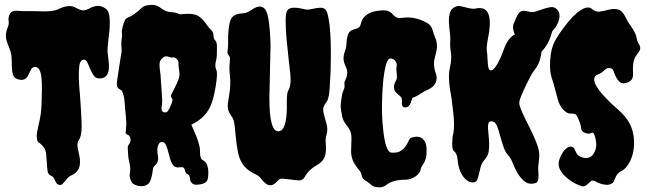

<svg xmlns="http://www.w3.org/2000/svg" viewBox="-20 -762 2715 805"><path d="M142.6 -714.8Q199.2 -711.9 222.7 -722.7Q270.5 -747.1 299.8 -728.5Q313.5 -720.7 326.2 -718.8Q338.9 -716.8 362.3 -730.5Q387.7 -741.2 404.3 -735.4Q420.9 -729.5 428.7 -720.7Q436.5 -711.9 439 -689.9Q441.4 -668 439.9 -646.5Q438.5 -625 435.5 -606.4Q429.7 -556.6 431.2 -541Q432.6 -525.4 435.1 -508.8Q437.5 -492.2 436.5 -476.6Q434.6 -438.5 405.3 -433.6Q383.8 -430.7 374 -443.8Q364.3 -457 357.9 -473.1Q351.6 -489.3 345.2 -502Q338.9 -514.6 327.1 -511.2Q315.4 -507.8 312.5 -485.8Q309.6 -463.9 310.5 -434.1Q311.5 -404.3 314.5 -372.6Q317.4 -340.8 318.4 -318.8Q319.3 -296.9 320.8 -274.4Q322.3 -252 322.3 -232.4Q322.3 -190.4 310.5 -174.8Q304.7 -167 304.7 -156.2Q304.7 -145.5 307.1 -133.8Q309.6 -122.1 312.5 -110.4Q315.4 -98.6 315.4 -82Q315.4 -43 280.3 -27.3Q267.6 -21.5 256.8 -7.8Q246.1 5.9 240.7 10.3Q235.4 14.6 228 13.2Q220.7 11.7 217.3 6.3Q213.9 1 210.9 -4.9Q205.1 -20.5 194.3 -25.4Q181.6 -28.3 179.2 -46.9Q176.8 -65.4 176.3 -79.6Q175.8 -93.8 173.8 -114.3Q171.9 -134.8 161.1 -147.5Q150.4 -160.2 143.6 -163.6Q136.7 -167 134.8 -180.2Q132.8 -193.4 135.3 -207Q137.7 -220.7 141.6 -237.3Q153.3 -285.2 154.3 -327.1Q157.2 -405.3 154.3 -430.7Q150.4 -481.4 127 -481.4Q115.2 -480.5 110.4 -471.2Q105.5 -461.9 99.6 -449.2Q85.9 -417 49.8 -431.6Q37.1 -437.5 33.7 -450.2Q30.3 -462.9 29.8 -480Q29.3 -497.1 28.8 -516.1Q28.3 -535.2 22 -552.2Q15.6 -569.3 9.8 -585Q3.9 -600.6 4.9 -616.2Q5.9 -631.8 12.2 -646.5Q18.6 -661.1 16.1 -675.8Q13.7 -690.4 22 -704.6Q30.3 -718.8 52.2 -716.8Q74.2 -714.8 91.3 -715.3Q108.4 -715.8 142.6 -714.8Z M735.4 -702.1 766.6 -704.1Q799.8 -704.1 814 -693.4Q828.1 -682.6 835.4 -673.8Q842.8 -665 848.6 -655.8Q854.5 -646.5 864.7 -636.7Q875 -627 875 -613.8Q875 -600.6 882.3 -592.8Q889.6 -585 889.6 -567.4Q889.6 -549.8 889.2 -533.7Q888.7 -517.6 885.7 -507.3Q882.8 -497.1 882.8 -486.8Q882.8 -476.6 887.2 -468.3Q891.6 -460 888.2 -428.2Q884.8 -396.5 877.4 -364.3Q870.1 -332 858.4 -308.6Q835 -264.6 782.2 -239.3Q787.1 -227.5 793.5 -213.4Q799.8 -199.2 805.7 -184.6Q818.4 -148.4 818.4 -132.3Q818.4 -116.2 819.8 -108.9Q821.3 -101.6 823.2 -97.7Q825.2 -93.8 828.6 -91.8Q832 -89.8 838.9 -84.5Q845.7 -79.1 849.6 -66.4Q853.5 -53.7 853.5 -40Q853.5 -8.8 846.2 -1.5Q838.9 5.9 830.6 8.3Q822.3 10.7 813.5 11.7Q791 14.6 785.2 5.9Q777.3 -2 776.9 -10.3Q776.4 -18.6 773.4 -24.9Q770.5 -31.2 764.6 -32.7Q758.8 -34.2 756.3 -44.9Q753.9 -55.7 749.5 -59.1Q745.1 -62.5 731.4 -60.5Q707 -55.7 695.3 -89.8Q692.4 -97.7 689.5 -110.4Q686.5 -123 682.6 -134.8Q674.8 -163.1 664.6 -165.5Q654.3 -168 649.4 -163.1Q644.5 -158.2 642.1 -149.9Q639.6 -141.6 639.6 -131.3Q639.6 -121.1 642.1 -109.4Q644.5 -97.7 642.6 -89.8Q640.6 -82 637.2 -77.1Q633.8 -72.3 629.9 -68.4Q622.1 -63.5 620.6 -48.8Q619.1 -34.2 616.2 -23.4Q610.4 2.9 600.6 9.8Q590.8 16.6 581.1 18.1Q571.3 19.5 561.5 17.6Q537.1 12.7 531.2 0.5Q525.4 -11.7 524.4 -18.1Q523.4 -24.4 523.9 -30.3Q524.4 -36.1 525.4 -43Q526.4 -49.8 525.9 -59.1Q525.4 -68.4 521.5 -84Q517.6 -99.6 516.6 -121.1L515.6 -146.5Q515.6 -150.4 522.5 -159.7Q529.3 -168.9 526.9 -181.2Q524.4 -193.4 515.6 -196.8Q506.8 -200.2 506.8 -205.1Q506.8 -210 508.8 -229.5Q510.7 -249 507.3 -278.3Q503.9 -307.6 502.9 -330.1Q499 -378.9 485.8 -385.3Q472.7 -391.6 470.7 -400.9Q468.8 -410.2 470.7 -421.9Q472.7 -433.6 475.1 -451.2Q477.5 -468.8 480.5 -486.8Q483.4 -504.9 485.8 -520.5Q488.3 -536.1 489.3 -542Q490.2 -547.9 489.7 -553.2Q489.3 -558.6 489.3 -563.5Q487.3 -579.1 489.3 -590.8Q493.2 -613.3 491.2 -622.6Q489.3 -631.8 494.6 -650.9Q500 -669.9 503.9 -677.7Q507.8 -685.5 518.6 -689.5Q529.3 -693.4 539.6 -700.7Q549.8 -708 558.6 -715.3Q567.4 -722.7 574.2 -729Q581.1 -735.4 590.8 -738.3Q619.1 -744.1 632.3 -739.7Q645.5 -735.4 651.4 -730.5Q657.2 -725.6 665.5 -720.7Q673.8 -715.8 683.1 -713.4Q692.4 -710.9 700.2 -710.9Q720.7 -709 725.1 -705.6Q729.5 -702.1 735.4 -702.1ZM654.3 -429.7 660.2 -340.8Q660.2 -332 659.2 -323.7Q658.2 -315.4 657.2 -308.6Q656.2 -293.9 668 -291Q677.7 -289.1 683.6 -296.4Q689.5 -303.7 694.3 -316.4Q706.1 -340.8 702.1 -347.7Q694.3 -357.4 697.8 -364.7Q701.2 -372.1 712.4 -393.6Q723.6 -415 729 -430.7Q734.4 -446.3 731.4 -464.4Q728.5 -482.4 728.5 -489.3V-500Q728.5 -507.8 721.2 -514.2Q713.9 -520.5 710.9 -521Q708 -521.5 706.1 -521.5Q697.3 -519.5 689.5 -522.9Q681.6 -526.4 674.8 -525.9Q668 -525.4 659.2 -516.6Q650.4 -507.8 649.4 -498.5Q648.4 -489.3 649.4 -477.5Q654.3 -442.4 654.3 -429.7Z M1114.3 -573.2 1109.4 -351.6Q1109.4 -204.1 1150.4 -211.9Q1185.5 -217.8 1182.6 -335.9Q1182.6 -371.1 1188 -381.3Q1193.4 -391.6 1195.3 -398.4Q1200.2 -418 1197.3 -450.2Q1195.3 -470.7 1190.4 -511.7Q1185.5 -552.7 1181.6 -596.2Q1177.7 -639.6 1177.7 -674.8Q1177.7 -710 1185.1 -718.8Q1192.4 -727.5 1203.6 -729Q1214.8 -730.5 1227.1 -729Q1239.3 -727.5 1250.5 -724.6Q1261.7 -721.7 1269 -721.7Q1276.4 -721.7 1286.6 -724.1Q1296.9 -726.6 1307.1 -728Q1317.4 -729.5 1326.7 -729.5Q1335.9 -729.5 1343.8 -722.7Q1351.6 -715.8 1356.9 -688.5Q1362.3 -661.1 1364.7 -624Q1367.2 -586.9 1367.2 -544.4Q1367.2 -502 1366.2 -463.9Q1362.3 -379.9 1358.9 -362.3Q1355.5 -344.7 1350.6 -336.9Q1345.7 -329.1 1340.8 -322.3Q1331.1 -308.6 1337.9 -283.2Q1344.7 -257.8 1348.6 -244.1Q1355.5 -219.7 1349.6 -200.2Q1343.8 -180.7 1345.7 -162.1Q1350.6 -112.3 1334 -90.8Q1326.2 -80.1 1309.6 -70.3Q1276.4 -51.8 1260.7 -25.4Q1252.9 -9.8 1242.2 -6.8Q1236.3 -4.9 1224.6 -6.3Q1212.9 -7.8 1199.2 -9.3Q1185.5 -10.7 1172.9 -12.2Q1160.2 -13.7 1155.3 -12.2Q1150.4 -10.7 1146.5 -6.3Q1142.6 -2 1137.7 2.9Q1111.3 29.3 1083 -2.9Q1077.1 -9.8 1071.8 -16.1Q1066.4 -22.5 1061.5 -25.9Q1056.6 -29.3 1048.3 -32.7Q1040 -36.1 1030.3 -43Q988.3 -68.4 977.5 -125Q971.7 -152.3 967.8 -195.8Q963.9 -239.3 961.4 -251Q959 -262.7 949.2 -276.9Q939.5 -291 936.5 -303.2Q933.6 -315.4 935.5 -329.1Q937.5 -342.8 940.4 -360.4Q948.2 -407.2 944.3 -442.4Q940.4 -477.5 942.9 -497.1Q945.3 -516.6 943.4 -522Q941.4 -527.3 937 -532.2Q932.6 -537.1 934.6 -552.7Q936.5 -568.4 936.5 -583Q936.5 -597.7 936.5 -613.3Q939.5 -679.7 957 -693.4Q971.7 -704.1 987.3 -705.1Q1011.7 -706.1 1023.9 -713.9Q1036.1 -721.7 1043.9 -726.6Q1092.8 -753.9 1104.5 -687.5Q1112.3 -646.5 1114.3 -573.2Z M1809.6 -424.8Q1804.7 -402.3 1781.2 -389.6Q1758.8 -379.9 1742.7 -368.7Q1726.6 -357.4 1709 -351.6Q1705.1 -339.8 1701.7 -330.1Q1698.2 -320.3 1690.4 -314.9Q1682.6 -309.6 1672.9 -313Q1663.1 -316.4 1665 -333.5Q1667 -350.6 1659.7 -356.9Q1652.3 -363.3 1647.9 -367.2Q1643.6 -371.1 1639.6 -375Q1635.7 -378.9 1633.8 -384.8Q1628.9 -402.3 1636.2 -416Q1643.6 -429.7 1644 -436.5Q1644.5 -443.4 1643.6 -451.2Q1640.6 -470.7 1643.1 -484.4Q1645.5 -498 1636.2 -507.8Q1627 -517.6 1615.7 -516.6Q1604.5 -515.6 1597.2 -486.3Q1589.8 -457 1585.9 -413.6Q1582 -370.1 1581.5 -319.3Q1581.1 -268.6 1585.9 -224.6Q1595.7 -124 1621.1 -122.1Q1646.5 -120.1 1660.2 -129.4Q1673.8 -138.7 1681.6 -150.4Q1689.5 -162.1 1693.8 -172.4Q1698.2 -182.6 1704.1 -184.6Q1745.1 -198.2 1761.7 -168Q1768.6 -155.3 1768.6 -131.8Q1768.6 -108.4 1765.1 -97.2Q1761.7 -85.9 1757.3 -78.6Q1752.9 -71.3 1749 -65.4Q1745.1 -59.6 1743.2 -50.3Q1741.2 -41 1734.4 -33.2Q1727.5 -25.4 1717.8 -19.5Q1697.3 -8.8 1683.6 -8.8Q1629.9 -8.8 1603.5 10.7Q1586.9 24.4 1570.3 23.4Q1545.9 22.5 1537.1 13.7Q1528.3 4.9 1513.7 -3.9Q1499 -12.7 1496.6 -25.9Q1494.1 -39.1 1487.3 -46.9Q1480.5 -54.7 1472.7 -66.4Q1452.1 -92.8 1452.1 -128.9Q1452.1 -151.4 1453.1 -166Q1454.1 -180.7 1453.1 -191.4Q1453.1 -211.9 1435.5 -233.9Q1418 -255.9 1415 -272Q1412.1 -288.1 1409.7 -302.2Q1407.2 -316.4 1409.2 -330.1Q1411.1 -343.8 1413.1 -358.4Q1415 -373 1420.4 -383.8Q1425.8 -394.5 1424.3 -405.3Q1422.9 -416 1426.3 -422.9Q1429.7 -429.7 1432.6 -437.5Q1440.4 -459 1430.7 -480Q1420.9 -501 1420.4 -513.7Q1419.9 -526.4 1422.9 -536.6Q1425.8 -546.9 1429.2 -556.2Q1432.6 -565.4 1432.6 -580.1Q1432.6 -594.7 1438 -614.3Q1443.4 -633.8 1465.3 -639.2Q1487.3 -644.5 1490.2 -654.3Q1493.2 -664.1 1497.1 -674.8Q1500 -685.5 1515.6 -698.7Q1531.2 -711.9 1561 -716.3Q1590.8 -720.7 1604 -716.8Q1617.2 -712.9 1627.9 -700.7Q1638.7 -688.5 1648.4 -687Q1658.2 -685.5 1668.9 -687.5Q1719.7 -694.3 1770.5 -666Q1788.1 -656.2 1793.9 -635.7Q1799.8 -615.2 1803.7 -606.4Q1807.6 -597.7 1810.1 -587.4Q1812.5 -577.1 1812 -564Q1811.5 -550.8 1804.7 -526.9Q1797.9 -502.9 1800.3 -483.9Q1802.7 -464.8 1805.7 -458.5Q1808.6 -452.1 1810.1 -443.4Q1811.5 -434.6 1809.6 -424.8Z M2240.2 -125Q2242.2 -106.4 2238.8 -83Q2235.4 -59.6 2236.8 -45.4Q2238.3 -31.2 2237.8 -19.5Q2237.3 -7.8 2233.4 -0.5Q2229.5 6.8 2210.4 8.3Q2191.4 9.8 2175.3 -4.9Q2159.2 -19.5 2147.9 -39.6Q2136.7 -59.6 2129.4 -79.1Q2122.1 -98.6 2110.4 -111.3Q2098.6 -124 2090.3 -148.4Q2082 -172.9 2076.2 -195.3Q2070.3 -217.8 2063.5 -234.4Q2056.6 -251 2044.4 -252.9Q2032.2 -254.9 2028.8 -247.1Q2025.4 -239.3 2025.9 -226.1Q2026.4 -212.9 2028.3 -196.8Q2030.3 -180.7 2030.8 -161.6Q2031.2 -142.6 2028.8 -126Q2026.4 -109.4 2013.2 -94.2Q2000 -79.1 1995.6 -63.5Q1991.2 -47.9 1988.3 -33.2Q1985.4 -18.6 1980.5 -7.8Q1975.6 2.9 1963.9 2.9Q1940.4 3.9 1920.9 -23.4Q1901.4 -50.8 1898.4 -94.7Q1895.5 -120.1 1883.8 -127.9Q1873 -134.8 1877 -181.6Q1877.9 -194.3 1880.9 -204.1Q1886.7 -234.4 1880.4 -290.5Q1874 -346.7 1872.1 -356.9Q1870.1 -367.2 1867.7 -381.3Q1865.2 -395.5 1863.8 -411.6Q1862.3 -427.7 1862.3 -444.8Q1862.3 -461.9 1866.7 -481Q1871.1 -500 1871.6 -512.7Q1872.1 -525.4 1871.1 -535.2Q1866.2 -566.4 1867.7 -585.4Q1869.1 -604.5 1866.2 -626Q1863.3 -647.5 1862.3 -668Q1861.3 -688.5 1865.7 -705.6Q1870.1 -722.7 1883.3 -730.5Q1896.5 -738.3 1906.2 -736.8Q1916 -735.4 1926.8 -732.4Q1959 -723.6 1971.7 -725.6Q2045.9 -744.1 2031.2 -630.9Q2028.3 -612.3 2025.4 -597.7Q2018.6 -562.5 2021.5 -544.9Q2023.4 -533.2 2023.9 -519.5Q2024.4 -505.9 2025.4 -494.1Q2027.3 -466.8 2038.1 -466.8Q2054.7 -466.8 2080.1 -523.4Q2085.9 -536.1 2088.4 -543.9Q2090.8 -551.8 2095.2 -562.5Q2099.6 -573.2 2105.5 -584Q2121.1 -610.4 2138.7 -617.2Q2126 -644.5 2134.3 -664.6Q2142.6 -684.6 2147.5 -694.3Q2152.3 -704.1 2158.2 -710Q2168.9 -720.7 2189.9 -714.8Q2210.9 -709 2226.6 -713.9Q2242.2 -718.8 2257.3 -724.1Q2272.5 -729.5 2287.1 -731.9Q2301.8 -734.4 2312 -725.6Q2322.3 -716.8 2324.7 -705.6Q2327.1 -694.3 2324.2 -681.6Q2318.4 -655.3 2294.9 -629.9Q2281.2 -576.2 2250 -544.9Q2246.1 -499 2220.7 -467.8Q2210.9 -457 2191.4 -417Q2171.9 -377 2164.6 -358.4Q2157.2 -339.8 2157.2 -330.6Q2157.2 -321.3 2163.6 -305.2Q2169.9 -289.1 2179.7 -269Q2189.5 -249 2201.7 -224.6Q2213.9 -200.2 2222.7 -179.2Q2231.4 -158.2 2234.9 -147Q2238.3 -135.7 2240.2 -125Z M2633.8 -445.3Q2632.8 -423.8 2610.4 -416Q2590.8 -408.2 2580.1 -417Q2569.3 -425.8 2562.5 -439.9Q2555.7 -454.1 2552.2 -464.4Q2548.8 -474.6 2541 -475.6Q2527.3 -478.5 2520 -472.7Q2512.7 -466.8 2508.8 -462.9Q2501 -455.1 2492.7 -452.1Q2484.4 -449.2 2479.5 -446.3Q2469.7 -439.5 2471.7 -423.8Q2475.6 -393.6 2539.1 -332Q2550.8 -320.3 2566.9 -306.6Q2583 -293 2598.6 -275.4Q2633.8 -233.4 2637.7 -180.7Q2641.6 -127 2622.1 -86.9Q2606.4 -54.7 2585 -44.9Q2568.4 -36.1 2562.5 -22Q2556.6 -7.8 2553.7 -1.5Q2550.8 4.9 2541.5 9.3Q2532.2 13.7 2520.5 12.7Q2508.8 11.7 2498.5 8.3Q2488.3 4.9 2480 0.5Q2471.7 -3.9 2466.3 -4.9Q2460.9 -5.9 2456.1 -1.5Q2451.2 2.9 2446.3 7.8Q2431.6 22.5 2419.9 19Q2408.2 15.6 2392.6 7.8Q2377 0 2362.3 -11.7Q2309.6 -52.7 2326.2 -95.7Q2336.9 -124 2350.1 -135.7Q2363.3 -147.5 2371.1 -147.5Q2383.8 -147.5 2388.2 -138.2Q2392.6 -128.9 2395.5 -122.6Q2398.4 -116.2 2402.3 -112.3Q2406.2 -108.4 2414.6 -104.5Q2422.9 -100.6 2432.6 -99.6Q2457 -97.7 2469.7 -119.1Q2482.4 -140.6 2479.5 -166Q2472.7 -211.9 2460 -205.1Q2449.2 -198.2 2433.6 -204.6Q2418 -210.9 2417 -221.2Q2416 -231.4 2413.1 -241.2Q2410.2 -251 2406.2 -259.8Q2397.5 -282.2 2390.6 -284.2Q2382.8 -286.1 2369.6 -286.1Q2356.4 -286.1 2340.8 -303.2Q2325.2 -320.3 2318.4 -346.2Q2311.5 -372.1 2306.6 -391.1Q2301.8 -410.2 2297.9 -420.9Q2293.9 -431.6 2291 -443.4Q2281.2 -480.5 2290 -539.1Q2295.9 -573.2 2311.5 -599.1Q2327.1 -625 2346.7 -650.4Q2383.8 -700.2 2415 -719.7Q2446.3 -739.3 2462.9 -723.6Q2477.5 -710.9 2494.6 -713.4Q2511.7 -715.8 2521.5 -718.8L2539.1 -722.7Q2555.7 -726.6 2572.8 -721.7Q2589.8 -716.8 2603.5 -688.5Q2610.4 -673.8 2617.7 -663.1Q2625 -652.3 2631.8 -642.6Q2646.5 -619.1 2648.9 -604Q2651.4 -588.9 2655.8 -582Q2660.2 -575.2 2662.6 -569.3Q2665 -563.5 2664.1 -556.6Q2663.1 -549.8 2650.4 -533.2Q2637.7 -516.6 2635.3 -497.6Q2632.8 -478.5 2633.8 -466.3Q2634.8 -454.1 2633.8 -445.3Z"/></svg>

Font: Creepster Caps
Style: Regular
Weight: 400
Designer: Font Diner, Inc
Foundry: Font Diner, Inc
Version: Version 1.000